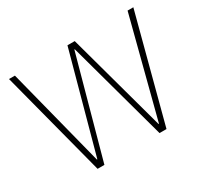

<svg xmlns="http://www.w3.org/2000/svg" viewBox="-143 -898 1163 1098"><g transform="rotate(-30 438.5 -349.0)"><path d="M210 0 28 -698H67L233 -48H236L414 -698H462L640 -48H643L811 -698H849L665 0H619L439 -657H436L255 0Z"/></g></svg>

Font: IBM Plex Sans ExtLt
Style: Regular
Weight: 200
Designer: Mike Abbink, Paul van der Laan, Pieter van Rosmalen
Foundry: Bold Monday
Version: Version 3.005